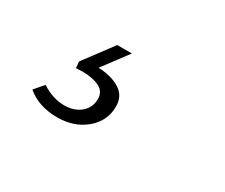

<svg xmlns="http://www.w3.org/2000/svg" viewBox="-57 -141 614 524"><g transform="rotate(30 250.0 120.5)"><path d="M52 215 77 186Q113 209 148 209Q180 209 200 192Q220 175 220 148Q220 124 198.5 114Q177 104 145 104L126 105L124 85L192 -6H238L179 73Q221 75 247 91.5Q273 108 273 141Q273 187 237 217Q201 247 148 247Q90 247 52 215Z"/></g></svg>

Font: Fahkwang Light
Style: Italic
Weight: 300
Italic angle: -10°
Version: Version 1.000; ttfautohint (v1.6)